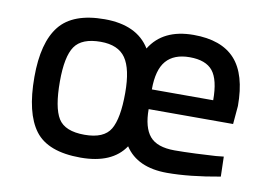

<svg xmlns="http://www.w3.org/2000/svg" viewBox="-62 -605 1000 712"><g transform="rotate(10 438.0 -249.5)"><path d="M618 -76Q652 -76 698 -78Q744 -80 773 -82L802 -85L804 -10Q690 11 605 11Q493 11 446 -61Q398 11 279 11Q156 11 107.5 -53.5Q59 -118 59 -254Q59 -384 109.5 -447Q160 -510 279 -510Q401 -510 450 -430Q499 -510 614 -510Q719 -510 770 -454Q821 -398 821 -279L815 -210H497Q497 -141 524.5 -108.5Q552 -76 618 -76ZM279 -75Q352 -75 376.5 -116.5Q401 -158 401 -254Q401 -344 373 -384.5Q345 -425 279 -425Q208 -425 181.5 -386.5Q155 -348 155 -254Q155 -156 180 -115.5Q205 -75 279 -75ZM496 -284H727Q727 -361 701 -393.5Q675 -426 614 -426Q555 -426 525.5 -392Q496 -358 496 -284Z"/></g></svg>

Font: TitilliumText22L Lt
Style: Medium
Weight: 500
Designer: Campivisivi
Foundry: Campivisivi
Version: 1.000